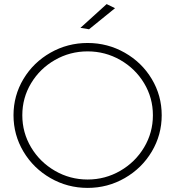

<svg xmlns="http://www.w3.org/2000/svg" viewBox="-20 -914 856 938"><path d="M770 -351Q770 -255 721.5 -173.5Q673 -92 589.5 -44Q506 4 408 4Q310 4 226.5 -44Q143 -92 94.5 -173.5Q46 -255 46 -351Q46 -447 94.5 -528Q143 -609 226.5 -656.5Q310 -704 408 -704Q506 -704 589.5 -656.5Q673 -609 721.5 -528Q770 -447 770 -351ZM89 -351Q89 -266 132 -194Q175 -122 248.5 -79.5Q322 -37 408 -37Q494 -37 567.5 -79.5Q641 -122 684 -194Q727 -266 727 -351Q727 -436 684 -507.5Q641 -579 567.5 -621Q494 -663 408 -663Q322 -663 248.5 -621Q175 -579 132 -507.5Q89 -436 89 -351ZM501 -894 542 -874 415 -771 373 -778Z"/></svg>

Font: Montserrat arm2 ExtraLight
Style: Regular
Weight: 275
Designer: Julieta Ulanovsky
Foundry: Julieta Ulanovsky
Version: Version 6.000